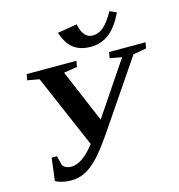

<svg xmlns="http://www.w3.org/2000/svg" viewBox="-127 -995 1042 1116"><g transform="rotate(-15 394.5 -437.5)"><path d="M66.9 -619.1 73.2 -654.8H372.6L366.2 -619.1L285.6 -606.4L420.4 -288.1L634.8 -606.4L563 -619.1L569.3 -654.8H788.6L782.2 -619.1L703.1 -605.5L434.6 -210.4Q370.6 -116.7 329.8 -73.7Q289.1 -30.8 249.8 -10.7Q210.4 9.3 165 9.3Q135.7 9.3 109.1 2.7Q82.5 -3.9 70.8 -12.2L87.9 -148.4H119.6L134.3 -91.3Q141.1 -80.1 155 -73.7Q168.9 -67.4 184.1 -67.4Q252.4 -67.4 327.6 -166.5L138.2 -606.4ZM503.4 -772Q537.6 -772 567.9 -797.1Q598.1 -822.3 632.3 -883.8L672.4 -865.7Q633.3 -782.7 585 -747.1Q536.6 -711.4 476.1 -711.4Q413.1 -711.4 373.3 -741.2Q333.5 -771 311 -839.4L429.2 -858.9Q445.3 -772 503.4 -772Z"/></g></svg>

Font: Tinos
Style: Bold Italic
Weight: 700
Italic angle: -16.333°
Designer: Steve Matteson
Foundry: Monotype Imaging Inc.
Version: Version 1.23